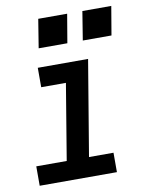

<svg xmlns="http://www.w3.org/2000/svg" viewBox="-83 -796 666 857"><g transform="rotate(-10 250.0 -367.5)"><path d="M27 0V-88H165L222 -432H110V-520H338L266 -88H377V0ZM459 -605H329L350 -735H481ZM259 -605H129L150 -735H281Z"/></g></svg>

Font: Iosevka SS04 Semibold Oblique
Style: Regular
Weight: 600
Italic angle: -9°
Monospace: yes
Designer: Belleve Invis
Foundry: Belleve Invis
Version: Version 19.0.0; ttfautohint (v1.8.4)